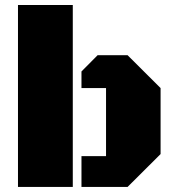

<svg xmlns="http://www.w3.org/2000/svg" viewBox="-20 -736 694 756"><path d="M266.6 -716.3V0H50.8V-716.3ZM397.5 -389.2H300.8V-454.6L364.3 -518.6H482.4L612.3 -389.2V-129.4L482.4 0H300.8V-121.1H397.5Z"/></svg>

Font: Black Ops One [rus by aLiNcE]
Style: Regular
Weight: 400
Designer: James Grieshaber
Foundry: James Grieshaber
Version: Version 1.002;May 25, 2024;FontCreator 13.0.0.2680 64-bit